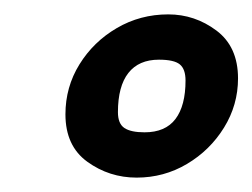

<svg xmlns="http://www.w3.org/2000/svg" viewBox="-20 -599 351 267"><path d="M170 -352Q132 -352 101.5 -374Q71 -396 71 -440Q71 -478 90.5 -509.5Q110 -541 142.5 -560Q175 -579 214 -579Q251 -579 281 -556.5Q311 -534 311 -490Q311 -453 291.5 -421.5Q272 -390 240 -371Q208 -352 170 -352ZM181 -415Q210 -415 224 -433.5Q238 -452 238 -487Q238 -503 230 -509.5Q222 -516 201 -516Q173 -516 158.5 -497.5Q144 -479 144 -443Q144 -427 153 -421Q162 -415 181 -415Z"/></svg>

Font: Texturina 12pt Black
Style: Italic
Weight: 900
Italic angle: -11°
Designer: Guillermo Torres Carreño
Foundry: Omnibus-Type
Version: Version 1.002